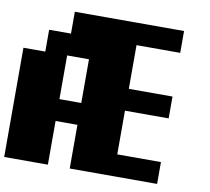

<svg xmlns="http://www.w3.org/2000/svg" viewBox="-92 -1103 1183 1082"><g transform="rotate(10 500.0 -562.5)"><path d="M250 -937.5V-1000H562.5H875V-937.5V-875H750H625V-750V-625H750H875V-562.5V-500H750H625V-375V-250H750H875V-187.5V-125H625H375V-250V-375H312.5H250V-250V-125H125H0V-437.5V-750H62.5H125V-812.5V-875H187.5H250ZM375 -625V-750H312.5H250V-625V-500H312.5H375Z"/></g></svg>

Font: Press Start 2P
Style: Regular
Weight: 500
Monospace: yes
Version: Version 2.14